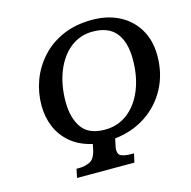

<svg xmlns="http://www.w3.org/2000/svg" viewBox="-106 -830 929 935"><g transform="rotate(-15 358.5 -362.5)"><path d="M169 0 178 -44H190Q220 -44 245 -55.5Q270 -67 280 -111L286 -140Q220 -155 177 -191.5Q134 -228 113.5 -278Q93 -328 93 -386Q93 -450 115 -510Q137 -570 181 -619Q225 -668 289.5 -696.5Q354 -725 438 -725Q516 -725 575 -694.5Q634 -664 667.5 -607.5Q701 -551 701 -475Q701 -384 662.5 -311.5Q624 -239 556 -193.5Q488 -148 398 -138L392 -109Q390 -102 389 -94.5Q388 -87 388 -82Q388 -58 406.5 -51Q425 -44 454 -44H468L458 0ZM362 -192Q428 -192 477.5 -230.5Q527 -269 554 -336Q581 -403 581 -488Q581 -575 543.5 -622Q506 -669 426 -669Q362 -669 313.5 -630.5Q265 -592 238 -524.5Q211 -457 211 -370Q212 -288 247 -240Q282 -192 362 -192Z"/></g></svg>

Font: Noto Serif SemiCondensed Medium
Style: Italic
Weight: 500
Width: 4
Italic angle: -12°
Designer: Monotype Design Team
Foundry: Monotype Imaging Inc.
Version: Version 2.013